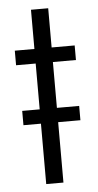

<svg xmlns="http://www.w3.org/2000/svg" viewBox="-50 -690 369 722"><g transform="rotate(-5 134.5 -329.0)"><path d="M29 -228V-282H244V-228ZM95 0V-455H21V-510H95V-658H160V-510H247V-455H160V0Z"/></g></svg>

Font: Saira Condensed
Style: Regular
Weight: 400
Width: 3
Designer: Hector Gatti with collaboration of the Omnibus-Type team
Foundry: Omnibus-Type
Version: Version 1.101